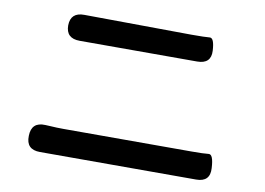

<svg xmlns="http://www.w3.org/2000/svg" viewBox="-69 -767 1137 823"><g transform="rotate(10 500.0 -356.0)"><path d="M150 -50Q89 -50 91 -110Q92 -171 153 -168L174 -167Q203 -165 232 -165H791Q843 -165 863.5 -167.5Q884 -170 887 -110Q891 -50 830 -50ZM235 -549Q175 -549 175 -606Q176 -663 236 -662L703 -658Q762 -658 781.5 -660Q801 -662 804 -606Q807 -549 746 -549Z"/></g></svg>

Font: Resource Han Rounded CN Medium
Style: Regular
Weight: 500
Designer: Cyano Hao (round all glyphs); Ryoko NISHIZUKA 西塚涼子 (kana, bopomofo & ideographs); Paul D. Hunt (Latin, Greek & Cyrillic)
Foundry: Cyano Hao
Version: 0.990